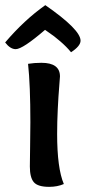

<svg xmlns="http://www.w3.org/2000/svg" viewBox="-45 -722 333 746"><path d="M268 -564Q268 -543 231 -519Q214 -540 189 -561.5Q164 -583 147 -594L130 -606Q43 -531 16 -531Q-5 -531 -25 -557Q49 -644 131 -702Q268 -607 268 -564ZM116 -478Q188 -478 188 -425Q188 -419 185 -384.5Q182 -350 179.5 -299Q177 -248 177 -202Q177 -68 203 -7Q178 4 146 4Q102 4 86.5 -14Q71 -32 71 -75Q71 -91 72 -152.5Q73 -214 73 -247Q73 -392 64 -474Q88 -478 116 -478Z"/></svg>

Font: Overlock
Style: Bold
Weight: 700
Designer: Dario Muhafara
Foundry: Dario Manuel Muhafara
Version: Version 1.001